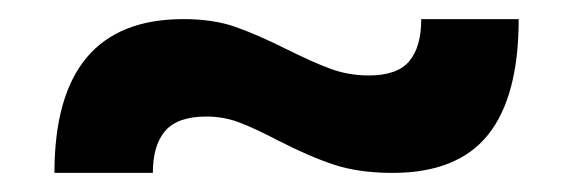

<svg xmlns="http://www.w3.org/2000/svg" viewBox="-20 -411 600 201"><path d="M172 -391Q203 -391 226 -383Q249 -375 281 -359Q307 -346 326 -339Q345 -332 366 -332Q396 -332 408.5 -347Q421 -362 421 -391H523Q523 -310 491 -270Q459 -230 391 -230Q356 -230 330 -238.5Q304 -247 271 -264Q246 -277 230 -283Q214 -289 196 -289Q166 -289 153 -274Q140 -259 140 -230H37Q37 -391 172 -391Z"/></svg>

Font: Pridi Medium
Style: Regular
Weight: 500
Designer: Katatrad Team
Foundry: CadsonDemak
Version: Version 1.001